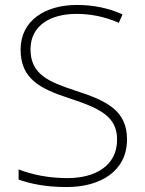

<svg xmlns="http://www.w3.org/2000/svg" viewBox="-20 -744 584 774"><path d="M492 -182C492 -299 410 -338 283 -379C177 -414 103 -444 103 -545C103 -643 186 -688 288 -688C343 -688 400 -678 459 -652L474 -686C416 -712 356 -724 290 -724C163 -724 63 -662 63 -544C63 -426 142 -386 259 -348C383 -307 452 -275 452 -181C452 -75 363 -26 252 -26C172 -26 107 -41 55 -61V-20C102 -4 160 10 249 10C385 10 492 -54 492 -182Z"/></svg>

Font: Noto Sans Georgian ExtraLight
Style: Regular
Weight: 200
Designer: Monotype Design Team, Akaki Razmadze
Foundry: Google LLC
Version: Version 2.005